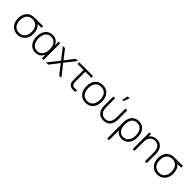

<svg xmlns="http://www.w3.org/2000/svg" viewBox="363 -2462 4391 4391"><g transform="rotate(45 2559.0 -266.0)"><path d="M338 -540C306.5 -540 272 -540 245.5 -536C118 -516 40 -410 40 -263C40 -101.5 137.5 15 291.5 15C445 15 543 -101 543 -263C543 -359 508 -439 451.5 -485H573V-540ZM481.5 -263C481.5 -131.5 416 -41 291.5 -41C170.5 -41 101.5 -129 101.5 -263C101.5 -389 165 -484.5 291.5 -484C415.5 -483 481.5 -393 481.5 -263Z M1074.5 -418.5C1043.5 -504 971 -555 874 -555C719 -555 634.5 -431 634.5 -270C634.5 -109 719.5 15 872.5 15C969.5 15 1043 -36 1074.5 -122.5V0H1127V-540H1074.5ZM876 -40C756.5 -40 696 -140 696 -270.5C696 -403 755 -500 876.5 -500C995.5 -500 1056 -404.5 1056 -271C1056 -138.5 996.5 -40 876 -40Z M1278 0 1456.5 -229.5 1634 0H1705L1489.5 -273L1700 -540H1630L1456.5 -316.5L1282 -540H1212L1422.5 -273L1207 0Z M2055 5C2086 9.5 2127 8 2160.5 0V-52C2133.5 -46.5 2100.5 -45.5 2071 -48C2041 -52 2018.5 -63 2004 -91C1990 -117.5 1993 -142 1993 -188.5V-485H2188.5V-540H1740V-485H1935.5V-187.5C1935.5 -136 1933.5 -100 1952 -63C1973 -21 2009.5 -1.5 2055 5Z M2495.5 15C2655 15 2747 -100.5 2747 -271C2747 -438 2656.5 -555 2495.5 -555C2338 -555 2244 -440.5 2244 -271C2244 -103 2335 15 2495.5 15ZM2495.5 -41C2370.5 -41 2305.5 -132 2305.5 -271C2305.5 -405 2366.5 -499 2495.5 -499C2622 -499 2685.5 -409.5 2685.5 -271C2685.5 -134.5 2623 -41 2495.5 -41Z M3078 -772.5H3139.5L3085.5 -627.5H3044ZM2847 -246C2847 -98 2916 12.5 3072 12.5C3228 12.5 3296.5 -98 3296.5 -246V-540H3238.5V-259C3238.5 -122.5 3184.5 -43 3072 -43C2959 -43 2905 -122.5 2905 -259V-540H2847Z M3484 240V-83C3517 -25 3581.5 15 3666 15C3815.5 15 3901 -108.5 3901 -271C3901 -431 3819 -555 3662.5 -555C3522.5 -555 3440.5 -456.5 3429 -321C3427 -302 3426.5 -275 3426.5 -239V240ZM3660.5 -40C3540 -40 3484 -138 3484 -271.5C3484 -405.5 3540 -500 3660.5 -500C3782.5 -500 3841 -402.5 3841 -271C3841 -139 3779.5 -40 3660.5 -40Z M4247 -552.5C4170 -552.5 4103.5 -522.5 4063.5 -459V-540H4011V0H4069V-291.5C4069 -410.5 4122 -497 4239.5 -497C4352.5 -497 4406.5 -417.5 4406.5 -281V0H4464.5V-295.5C4464.5 -436.5 4396 -552.5 4247 -552.5Z M4861 -540C4829.5 -540 4795 -540 4768.5 -536C4641 -516 4563 -410 4563 -263C4563 -101.5 4660.5 15 4814.5 15C4968 15 5066 -101 5066 -263C5066 -359 5031 -439 4974.5 -485H5096V-540ZM5004.5 -263C5004.5 -131.5 4939 -41 4814.5 -41C4693.5 -41 4624.5 -129 4624.5 -263C4624.5 -389 4688 -484.5 4814.5 -484C4938.5 -483 5004.5 -393 5004.5 -263Z"/></g></svg>

Font: Hauora Light
Style: Regular
Weight: 300
Designer: Wayne Shih
Foundry: WCYS
Version: Version 1.001;hotconv 1.0.109;makeotfexe 2.5.65596